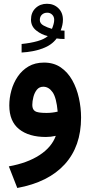

<svg xmlns="http://www.w3.org/2000/svg" viewBox="-20 -712 470 998"><path d="M315.4 -509.3Q293 -509.3 274.4 -512.2Q249 -477.5 201.2 -460Q153.3 -442.4 92.3 -439V-483.4Q137.7 -487.8 174.1 -498Q210.4 -508.3 228.5 -524.4Q195.8 -531.7 168.5 -553.5Q141.1 -575.2 141.1 -609.9Q141.1 -647 164.8 -669.7Q188.5 -692.4 224.1 -692.4Q259.8 -692.4 283.4 -669.4Q307.1 -646.5 307.1 -609.4Q307.1 -583 295.4 -553.7Q305.7 -552.7 315.4 -552.7ZM250 -562Q254.9 -573.7 258.3 -585.9Q261.7 -598.1 261.7 -608.9Q261.7 -625.5 251.2 -635.7Q240.7 -646 226.1 -646Q208.5 -646 197.8 -635.7Q187 -625.5 187 -607.9Q187 -589.8 206.8 -579.1Q226.6 -568.4 250 -562ZM270 -5.9Q243.7 0 218.8 0Q129.9 0 79.1 -40.8Q28.3 -81.5 28.3 -164.1Q28.3 -202.6 39.1 -241.7Q49.8 -280.8 72 -313.7Q94.2 -346.7 128.2 -366.7Q162.1 -386.7 209 -386.7Q259.3 -386.7 295.7 -361.8Q332 -336.9 355.5 -295.2Q378.9 -253.4 390.1 -202.6Q401.4 -151.9 401.4 -100.6Q401.4 48.8 316.4 142.1Q231.4 235.4 69.8 265.1L25.9 152.8Q122.6 135.3 185.5 94.2Q248.5 53.2 270 -5.9ZM279.8 -131.8Q273.4 -204.1 253.4 -232.7Q233.4 -261.2 205.1 -261.2Q184.1 -261.2 171.6 -245.6Q159.2 -230 153.6 -207.8Q147.9 -185.5 147.9 -166.5Q147.9 -144 161.6 -134.5Q175.3 -125 221.2 -125Q251.5 -125 279.8 -131.8Z"/></svg>

Font: Vazir FD
Style: Bold-FD
Weight: 700
Designer: Saber Rastikerdar
Foundry: Saber Rastikerdar
Version: Version 30.1.0